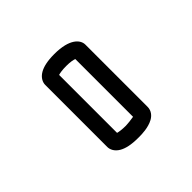

<svg xmlns="http://www.w3.org/2000/svg" viewBox="-15 -226 432 432"><g transform="rotate(45 201.5 -10.0)"><path d="M296 -10C296 3.3 294.5 11.3 293.3 15.5H108.9C107.7 11.5 106 3.3 106 -10C106 -23.8 107.9 -31.5 109.4 -35.5H293.2C294.6 -28.1 296 -14.5 296 -10ZM335 -11.9C335 -12.2 335 -12.6 335 -12.9C335 -21.2 334.8 -42.2 326.1 -58.1C321.5 -66.5 313 -74.5 300.5 -74.5H102.5C87.5 -74.5 68 -59.3 68 -10C68 12.2 71.6 26.8 77.3 36.8C84.6 49.6 95.4 53.5 102.5 53.5H300.5C307.6 53.5 318.4 49.6 325.7 36.8C331.4 26.8 335 12.2 335 -10C335 -10.6 335 -11.2 335 -11.9Z"/></g></svg>

Font: Platiipus Bold
Style: Bold
Weight: 400
Version: Version 001.000